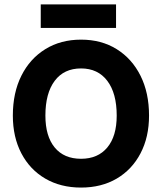

<svg xmlns="http://www.w3.org/2000/svg" viewBox="-20 -839 732 867"><path d="M164 -819H504V-713H164ZM38 -317Q38 -420 76.5 -497Q115 -574 184.5 -617Q254 -660 346 -660Q438 -660 507 -617Q576 -574 614.5 -497Q653 -420 653 -317Q653 -220 614.5 -146.5Q576 -73 507 -32.5Q438 8 346 8Q254 8 184.5 -32.5Q115 -73 76.5 -146.5Q38 -220 38 -317ZM507 -317Q507 -418 464.5 -474Q422 -530 346 -530Q269 -530 227 -474Q185 -418 185 -317Q185 -224 227 -173Q269 -122 346 -122Q422 -122 464.5 -173Q507 -224 507 -317Z"/></svg>

Font: Overused Grotesk
Style: Bold
Weight: 700
Version: Version 0.003